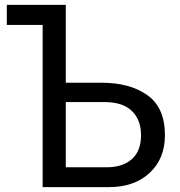

<svg xmlns="http://www.w3.org/2000/svg" viewBox="-20 -765 735 785"><path d="M7.8 -663.1V-745.1H249V-426.8H395.5Q510.7 -426.8 582.5 -376Q654.3 -325.2 654.3 -211.9Q654.3 -116.2 591.8 -58.1Q529.3 0 425.8 0H154.3V-663.1ZM249 -81.1H416Q481.4 -81.1 519 -114.3Q556.6 -147.5 556.6 -211.9Q556.6 -275.4 519 -311.5Q481.4 -347.7 407.2 -347.7H249Z"/></svg>

Font: Gothic A1 Medium
Style: Regular
Weight: 500
Designer: HanYang I&C Co.,Ltd.
Foundry: HanYang I&C Co.,Ltd.
Version: Version 2.50